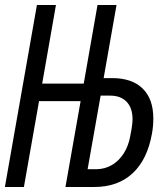

<svg xmlns="http://www.w3.org/2000/svg" viewBox="-44 -747 664 767"><path d="M112 -343 51.5 0H-24.5L103.5 -727H179.5L124.5 -413H290.5L345.5 -727H421.5L370 -435H404Q483.5 -435 526 -393.2Q568.5 -351.5 568.5 -273.5Q568.5 -242.5 563 -213Q544.5 -109 485.5 -54.5Q426.5 0 332.5 0H217.5L278 -343ZM476.5 -204.5 482 -234.5Q485.5 -256.5 485.5 -270Q485.5 -315.5 462 -340.2Q438.5 -365 396 -365H358L306 -71H340Q373.5 -71 402 -87.2Q430.5 -103.5 450 -133.8Q469.5 -164 476.5 -204.5Z"/></svg>

Font: JuliaMono Light
Style: Italic
Weight: 300
Italic angle: -9°
Monospace: yes
Designer: cormullion
Foundry: corm
Version: Version 0.054; ttfautohint (v1.8.4)